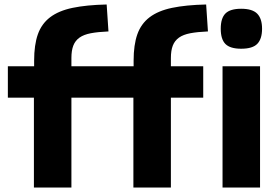

<svg xmlns="http://www.w3.org/2000/svg" viewBox="-20 -835 1240 855"><path d="M131 -400H15V-540H132V-565Q132 -635 148.5 -682Q165 -729 203 -758Q241 -787 303 -800Q365 -813 455 -815L463 -695Q416 -693 384.5 -687Q353 -681 334 -667.5Q315 -654 306.5 -632Q298 -610 298 -577V-540H575V-565Q575 -635 591.5 -682Q608 -729 646 -758Q684 -787 746 -800Q808 -813 898 -815L906 -695Q859 -693 827.5 -687Q796 -681 777 -667.5Q758 -654 749.5 -632Q741 -610 741 -577V-540H885V-400H741V0H574V-400H298V0H131ZM971 -540H1138V0H971ZM1054 -618Q1005 -618 984 -639Q963 -660 963 -707Q963 -754 984 -775Q1005 -796 1054 -796Q1104 -796 1125.5 -774Q1147 -752 1147 -707Q1147 -662 1126 -640Q1105 -618 1054 -618Z"/></svg>

Font: Encode Sans Normal
Style: Bold
Weight: 700
Designer: Pablo Impallari, Andres Torresi
Foundry: Pablo Impallari, Andres Torresi
Version: Version 1.000; ttfautohint (v1.00) -l 8 -r 50 -G 200 -x 14 -